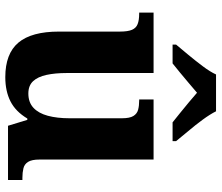

<svg xmlns="http://www.w3.org/2000/svg" viewBox="-74 -732 816 707"><g transform="rotate(90 333.5 -378.0)"><path d="M263.7 10Q177.2 10 136.5 -38.2Q95.8 -86.5 95.8 -187.7V-412.1Q95.8 -441.5 89.2 -456.6Q82.7 -471.7 68.2 -477.3Q53.8 -483 29.5 -483H25.9V-536H248.4V-215.9Q248.4 -173.5 255.3 -141.7Q262.2 -109.8 278.5 -92.3Q294.8 -74.9 323.8 -74.9Q356.2 -74.9 376.4 -93.6Q396.6 -112.4 405.8 -146.6Q415 -180.8 415 -227V-419.1Q415 -448.2 406.6 -461.7Q398.2 -475.3 383.5 -479.1Q368.8 -483 349.3 -483H345.7V-536H567V-116Q567 -87.5 575.6 -73.9Q584.2 -60.3 599.5 -56.7Q614.8 -53 633.9 -53H642.2V0H442.6L420.9 -71.1H415.9Q390.1 -27.9 352.6 -9Q315 10 263.7 10ZM143.8 -619Q159.8 -638 181.4 -664Q203 -690 223.3 -717Q243.7 -744 253.7 -766H389.3Q400.3 -744 420.1 -717Q439.9 -690 462 -664Q484.1 -638 499.1 -619V-606H430Q416.2 -617 396.1 -633.2Q376 -649.3 356 -666.1Q336 -682.9 321 -696Q306 -682.9 285.9 -666.1Q265.9 -649.3 246.6 -633.2Q227.3 -617 213 -606H143.8Z"/></g></svg>

Font: Noto Serif Lao
Style: Regular
Weight: 400
Designer: Monotype Design Team
Foundry: Monotype Imaging Inc.
Version: Version 2.003